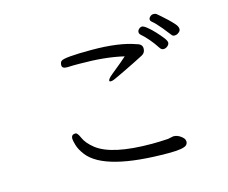

<svg xmlns="http://www.w3.org/2000/svg" viewBox="-102 -885 1203 1011"><g transform="rotate(-15 500.0 -379.0)"><path d="M904 -608Q923 -618 923 -631.5Q923 -645 909.5 -660.5Q896 -676 878 -693Q860 -710 845.5 -722.5Q831 -735 826 -739Q821 -743 810.5 -743Q800 -743 792 -735.5Q784 -728 784 -720.5Q784 -713 790 -708Q812 -690 839 -657Q866 -624 872.5 -614.5Q879 -605 888.5 -605Q898 -605 904 -608ZM795 -564Q803 -551 815 -551Q827 -551 837 -559.5Q847 -568 847 -578Q847 -588 833 -606Q819 -624 799.5 -645Q780 -666 762 -680.5Q744 -695 735 -695Q726 -695 718 -687.5Q710 -680 710 -671Q710 -662 717 -656Q760 -618 795 -564ZM607 -567Q588 -549 521 -495Q495 -474 495 -464Q495 -459 503 -459Q511 -459 520.5 -463Q530 -467 548 -475.5Q566 -484 592 -496.5Q618 -509 646 -523Q674 -537 694 -547.5Q714 -558 714 -581.5Q714 -605 686 -612Q597 -645 446.5 -645Q296 -645 280 -630Q273 -624 272 -610V-608Q272 -590 298 -590H303Q319 -591 334 -591H366Q507 -591 607 -567ZM715 -88Q667 -85 627 -85Q410 -85 328 -149Q289 -180 275.5 -211Q262 -242 252 -242H248Q228 -241 228 -219Q228 -210 235.5 -183.5Q243 -157 267 -126Q354 -15 700 -15Q778 -15 796 -30Q805 -38 805 -50L804 -56Q803 -67 784.5 -80.5Q766 -94 746 -94H744Z"/></g></svg>

Font: LXGW WenKai TC
Style: Regular
Weight: 400
Designer: LXGW / Fontworks Inc.
Foundry: LXGW / Fontworks Inc.
Version: Version 1.330